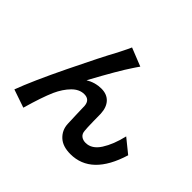

<svg xmlns="http://www.w3.org/2000/svg" viewBox="-179 -1031 1334 1334"><g transform="rotate(45 488.5 -364.0)"><path d="M561.5 -725.6Q555.7 -717.8 543.9 -700.2Q532.2 -682.6 530.3 -679.7Q476.6 -600.6 364.3 -394.5Q418 -426.8 478.5 -426.8Q533.2 -426.8 564.5 -393.6Q595.7 -360.4 598.6 -299.8Q598.6 -289.1 599.6 -225.1Q600.6 -161.1 603.5 -136.7Q605.5 -109.4 623 -95.7Q640.6 -82 667 -82Q727.5 -82 769.5 -147.5Q811.5 -212.9 835 -313.5L937.5 -230.5Q852.5 47.9 647.5 47.9Q571.3 47.9 530.3 9.3Q489.3 -29.3 486.3 -86.9Q484.4 -115.2 482.9 -178.2Q481.4 -241.2 480.5 -259.8Q475.6 -315.4 421.9 -315.4Q374 -315.4 333 -273.9Q292 -232.4 262.7 -168Q228.5 -89.8 188.5 50.8L54.7 4.9Q102.5 -124 213.4 -353Q324.2 -582 379.9 -682.6Q419.9 -761.7 426.8 -779.3Z"/></g></svg>

Font: Min Sans Bold
Style: Regular
Weight: 700
Designer: Jinseong-Kim, NotoSansCJK, Nunito
Foundry: Jinseong-Kim
Version: Version 1.400;Glyphs 3.1.2 (3151)